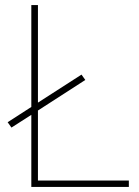

<svg xmlns="http://www.w3.org/2000/svg" viewBox="-20 -734 546 754"><path d="M103 0V-283L25 -233L10 -254L103 -314V-714H129V-331L300 -441L315 -420L129 -300V-25H486V0Z"/></svg>

Font: Noto Sans Cham Thin
Style: Regular
Weight: 250
Version: Version 2.002